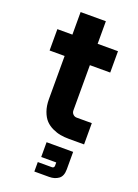

<svg xmlns="http://www.w3.org/2000/svg" viewBox="-154 -674 684 949"><g transform="rotate(20 187.5 -199.5)"><path d="M258.8 0Q235.4 0 214.4 -3.7Q193.4 -7.3 171.6 -17.6Q149.9 -27.8 134.5 -43.9Q119.1 -60.1 109.1 -87.6Q99.1 -115.2 99.1 -150.9V-377.9H20V-490.2H99.1V-608.9H231.9V-490.2H338.9V-377.9H231.9V-140.1Q231.9 -127.9 240 -119.9Q248 -111.8 259.8 -111.8H338.9V0ZM153.8 210V160.2H229Q233.9 160.2 237.1 156.7Q240.2 153.3 240.2 148.9V130.9H161.1V53.2H300.8V145Q300.8 181.2 280.5 195.6Q260.3 210 231.9 210Z"/></g></svg>

Font: SUSE
Style: Bold
Weight: 700
Designer: Rene Bieder
Foundry: SUSE
Version: Version 1.000